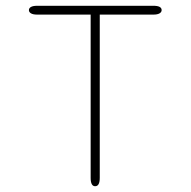

<svg xmlns="http://www.w3.org/2000/svg" viewBox="-20 -639 659 664"><path d="M510.5 -619Q539 -619 539 -604Q539 -597 531.8 -592.8Q524.5 -588.5 510.5 -588.5H325V-24Q325 5 309 5Q293.5 5 293.5 -24V-588.5H108.5Q94.5 -588.5 87.2 -592.8Q80 -597 80 -604Q80 -611 87.2 -615Q94.5 -619 108.5 -619Z"/></svg>

Font: Sono ExtraLight
Style: Regular
Weight: 200
Designer: Tyler Finck
Foundry: Tyler Finck
Version: Version 2.112